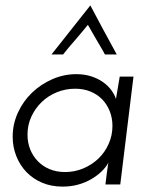

<svg xmlns="http://www.w3.org/2000/svg" viewBox="-20 -684 567 712"><path d="M27 -177Q27 -224 46.5 -266.5Q66 -309 99 -340.5Q132 -372 174.5 -390.5Q217 -409 263 -409Q293 -409 318 -401Q343 -393 362 -379.5Q381 -366 393 -349.5Q405 -333 410 -317L424 -400H475L426 0H371L376 -41Q378 -52 379 -62Q380 -72 382 -81Q373 -64 357 -48.5Q341 -33 319 -20Q297 -7 270 0.5Q243 8 212 8Q170 8 136 -6.5Q102 -21 78 -46Q54 -71 40.5 -105Q27 -139 27 -177ZM82 -185Q82 -155 92 -130Q102 -105 120.5 -86Q139 -67 164.5 -56.5Q190 -46 221 -46Q257 -46 289 -59.5Q321 -73 345 -96Q369 -119 383 -150.5Q397 -182 397 -217Q397 -246 387 -271.5Q377 -297 359 -315.5Q341 -334 315.5 -344.5Q290 -355 259 -355Q223 -355 191 -342Q159 -329 135 -306Q111 -283 96.5 -252Q82 -221 82 -185ZM315 -664Q339 -619 363.5 -573Q388 -527 413 -482H369Q363 -494 354.5 -508Q346 -522 337.5 -537Q329 -552 320.5 -566.5Q312 -581 306 -592Q297 -581 285 -566.5Q273 -552 260 -537Q247 -522 235 -508Q223 -494 214 -482H171Z"/></svg>

Font: Josefin Sans
Style: Italic
Weight: 400
Italic angle: -7.5°
Designer: Santiago Orozco
Foundry: Typemade